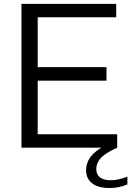

<svg xmlns="http://www.w3.org/2000/svg" viewBox="-20 -760 676 988"><path d="M90.5 0V-740H578V-671H174V-69H583V0ZM138.5 -345V-414.5H528V-345ZM544 207.5Q484.5 207.5 453.8 183Q423 158.5 423 116Q423 88.5 435.8 63.5Q448.5 38.5 478.2 15.8Q508 -7 559.5 -28L583 0Q541 19 517.5 36.8Q494 54.5 484.8 72.8Q475.5 91 475.5 110.5Q475.5 138 494.5 152.8Q513.5 167.5 551.5 167.5Q570.5 167.5 590.2 163Q610 158.5 635.5 149V189Q614 198 591.2 202.8Q568.5 207.5 544 207.5Z"/></svg>

Font: Encode Sans SemiExpanded
Style: Regular
Weight: 400
Width: 6
Designer: Multiple Designers
Foundry: Impallari Type
Version: Version 3.002